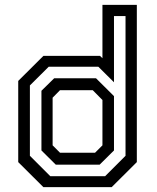

<svg xmlns="http://www.w3.org/2000/svg" viewBox="-20 -770 646 790"><path d="M439.5 0H158.5L55 -103V-437L158.5 -540H391.5L401.5 -530.5V-750H543V-103ZM390 -92.5H209.5L150.5 -151V-396.5L203 -448H375L449 -374.5V-151ZM371 -141.5 401.5 -172V-358.5L361.5 -399H227L196.5 -368V-172L227 -141.5ZM412.5 -45 496.5 -129V-704H449V-431.5L384.5 -495.5H180.5L103 -418.5V-129L187 -45Z"/></svg>

Font: Tourney Thin Medium
Style: Regular
Weight: 500
Version: Version 1.015